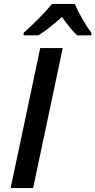

<svg xmlns="http://www.w3.org/2000/svg" viewBox="-20 -959 486 979"><path d="M185.1 -713.9H299.8L148.9 0H34.2ZM245.1 -939H361.8Q374 -908.2 398.9 -864.5Q423.8 -820.8 445.8 -791.5V-778.8H373.5Q346.2 -802.2 295.9 -872.6Q266.6 -845.7 234.6 -820.6Q202.6 -795.4 176.3 -778.8H100.6V-791.5Q136.2 -822.8 180.2 -867.4Q224.1 -912.1 245.1 -939Z"/></svg>

Font: Viking Open Sans Light
Style: Bold Italic
Weight: 600
Italic angle: -12°
Foundry: Ascender Corporation
Version: Version 2.000